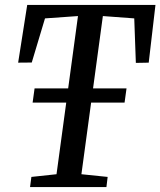

<svg xmlns="http://www.w3.org/2000/svg" viewBox="-20 -763 654 783"><path d="M102.5 0 108 -41.5 210.5 -52.5 298 -697.5 163.5 -688 109.5 -508 54 -507.5 91 -743H614L586.5 -507.5L534 -506.5L527.5 -688L399.5 -697.5L312 -52.5L419 -41.5L414 0ZM113 -344.5 121 -402.5H496L488 -344.5Z"/></svg>

Font: Merriweather 24pt SemiCondensed
Style: Italic
Weight: 400
Width: 4
Italic angle: -7.8°
Designer: Eben Sorkin
Foundry: Eben Sorkin
Version: Version 2.101